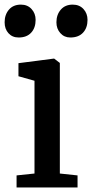

<svg xmlns="http://www.w3.org/2000/svg" viewBox="-35 -827 406 847"><path d="M57.1 -806.6H57.6Q86.4 -806.6 104.2 -787.1Q122.1 -767.6 122.1 -739.3Q122.1 -704.1 102.5 -682.9Q83 -661.6 47.4 -661.6H46.9Q19.5 -661.6 2.4 -680.4Q-14.6 -699.2 -14.6 -728.5Q-14.6 -762.2 4.4 -784.4Q23.4 -806.6 57.1 -806.6ZM285.6 -806.6H286.1Q315.4 -806.6 333.3 -787.1Q351.1 -767.6 351.1 -739.3Q351.1 -704.1 331.3 -682.9Q311.5 -661.6 275.4 -661.6H274.9Q248.5 -661.6 231.2 -680.9Q213.9 -700.2 213.9 -728.5Q213.9 -762.2 233.2 -784.4Q252.4 -806.6 285.6 -806.6ZM117.2 -61.5V-470.7L46.4 -490.7V-548.3L201.7 -568.4H204.1L229 -549.3V-61.5L307.1 -53.2V0H38.1V-53.2Z"/></svg>

Font: Merriweather
Style: Regular
Weight: 400
Designer: Eben Sorkin
Foundry: Eben Sorkin
Version: Version 1.584; ttfautohint (v1.8.1)